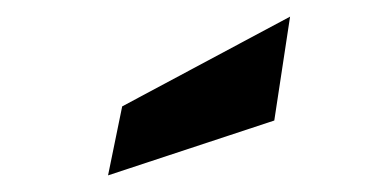

<svg xmlns="http://www.w3.org/2000/svg" viewBox="-20 -781 459 231"><path d="M110 -570 127 -653 329 -761 310 -636Z"/></svg>

Font: Cabin VF Beta
Style: Italic
Weight: 400
Italic angle: -7°
Designer: Pablo Impallari
Foundry: Pablo Impallari. http://www.impallari.com Igino Marini. http://www.ikern.com
Version: Version 2.300